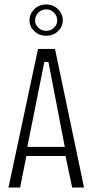

<svg xmlns="http://www.w3.org/2000/svg" viewBox="-20 -839 416 859"><path d="M18 0 150 -620H226L356 0H303L271 -151L282 -141H91L100 -151L70 0ZM101 -176 96 -182H278L271 -176L198 -555L196 -562H179L177 -555ZM187 -679Q155 -679 133.5 -699.5Q112 -720 112 -748Q112 -777 133.5 -798Q155 -819 187 -819Q218 -819 239.5 -798Q261 -777 261 -748Q261 -720 239.5 -699.5Q218 -679 187 -679ZM187 -701Q207 -701 221.5 -715Q236 -729 236 -747Q236 -768 221.5 -782.5Q207 -797 187 -797Q166 -797 151.5 -782.5Q137 -768 137 -747Q137 -729 151.5 -715Q166 -701 187 -701Z"/></svg>

Font: Smooch Sans Thin
Style: Regular
Weight: 400
Version: Version 1.010